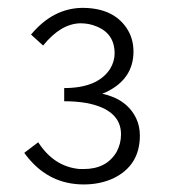

<svg xmlns="http://www.w3.org/2000/svg" viewBox="-20 -912 441 498"><path d="M197.3 -433.6Q109.4 -433.6 52.7 -502.9Q46.9 -509.8 43 -515.6L79.1 -543Q120.1 -479.5 186.5 -473.6Q192.4 -473.6 197.3 -473.6Q255.9 -473.6 282.2 -517.6Q293.9 -539.1 293.9 -563.5Q293.9 -627 206.1 -644.5Q178.7 -649.4 146.5 -649.4V-683.6Q233.4 -683.6 265.6 -733.4Q277.3 -752.9 277.3 -773.4Q277.3 -825.2 229.5 -843.8Q210.9 -851.6 188.5 -851.6Q137.7 -850.6 91.8 -793.9L60.5 -822.3Q117.2 -890.6 193.4 -891.6Q273.4 -891.6 308.6 -838.9Q326.2 -812.5 326.2 -778.3Q326.2 -707 254.9 -672.9Q250 -670.9 245.1 -668.9Q308.6 -655.3 333 -605.5Q342.8 -585 342.8 -560.5Q342.8 -482.4 273.4 -449.2Q239.3 -433.6 197.3 -433.6Z"/></svg>

Font: Taipei Sans TC Beta Light
Style: Regular
Weight: 300
Designer: JT Foundry
Foundry: JT Foundry
Version: Version 1.000